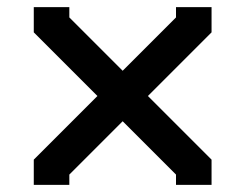

<svg xmlns="http://www.w3.org/2000/svg" viewBox="-20 -520 690 540"><path d="M325 -179 175 -29V0H75V-71L254 -250L75 -429V-500H175V-471L325 -321L475 -471V-500H575V-429L396 -250L575 -71V0H475V-29Z"/></svg>

Font: Monoikos Medium
Style: Regular
Weight: 500
Designer: Brian Krent
Version: Version 0.088